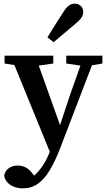

<svg xmlns="http://www.w3.org/2000/svg" viewBox="-20 -789 585 1052"><path d="M105 243Q77 243 54.5 233.5Q32 224 18.5 208Q5 192 3 172Q9 145 29.5 131.5Q50 118 78 118Q99 118 119 127.5Q139 137 158 162L188 199L151 214L135 197Q162 181 184.5 156.5Q207 132 225 101Q243 70 255 36L276 -21L284 -29L368 -281L440 -484H504L312 17Q283 93 253 143Q223 193 187.5 218Q152 243 105 243ZM262 65 38 -484H173L313 -92L326 -75ZM5 -441V-484H272V-441L166 -426H101ZM343 -441V-484H541V-441L460 -427H438ZM240 -584Q252 -604 264.5 -624.5Q277 -645 292 -668Q307 -691 324 -718Q341 -746 356 -757.5Q371 -769 390 -769Q408 -769 422 -757Q436 -745 436 -723Q436 -706 425 -690.5Q414 -675 389 -655Q366 -635 346.5 -619Q327 -603 309.5 -588Q292 -573 274 -558Z"/></svg>

Font: Source Serif 4 18pt SemiBold
Style: Regular
Weight: 600
Designer: Frank Grießhammer
Foundry: Adobe Systems Incorporated
Version: Version 4.004;hotconv 1.0.116;makeotfexe 2.5.65601